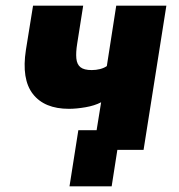

<svg xmlns="http://www.w3.org/2000/svg" viewBox="-20 -526 628 674"><path d="M372 128H224L255 -69H472L462 0H392ZM308 0 335 -167Q312 -155 280 -149.5Q248 -144 222 -144Q136 -144 95.5 -196Q55 -248 71 -351L96 -506H272L251 -373Q246 -342 248 -321Q250 -300 262.5 -290Q275 -280 302 -280Q317 -280 331 -283.5Q345 -287 355 -294L388 -506H564L484 0Z"/></svg>

Font: Nunito Sans 7pt Condensed Black
Style: Italic
Weight: 900
Width: 3
Italic angle: -9°
Designer: Vernon Adams
Foundry: Vernon Adams
Version: Version 3.101;gftools[0.9.27]